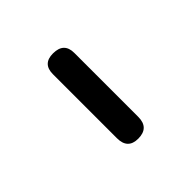

<svg xmlns="http://www.w3.org/2000/svg" viewBox="-67 -727 255 255"><g transform="rotate(-45 60.0 -600.0)"><path d="M80.1 -540Q80.1 -519.5 59.6 -519.5Q40 -519.5 40 -540Q40 -559.6 40 -599.6Q40 -639.6 40 -660.2Q40 -679.7 59.6 -679.7Q80.1 -679.7 80.1 -660.2Q80.1 -639.6 80.1 -599.6Q80.1 -559.6 80.1 -540Z"/></g></svg>

Font: Demofont
Style: Regular
Weight: 400
Version: Version 1.0